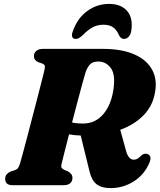

<svg xmlns="http://www.w3.org/2000/svg" viewBox="-20 -951 820 986"><path d="M747.5 -116Q722 -54.5 667.5 -19.8Q613 15 547.5 15Q502.5 15 477 -4.2Q451.5 -23.5 440.5 -67.5L394.5 -255Q362 -256 334.5 -261Q321.5 -210 311.2 -169.8Q301 -129.5 297 -112.5Q292.5 -94 296.8 -88.8Q301 -83.5 309.5 -79L328 -71.5Q339 -65 345.5 -57.2Q352 -49.5 352 -37.5Q352 -20.5 340.8 -10.2Q329.5 0 306.5 0H46Q23 0 14.8 -9.2Q6.5 -18.5 6.5 -32.5Q6.5 -47 15.2 -56.5Q24 -66 35 -70.5L57.5 -77.5Q68 -81.5 73 -89Q78 -96.5 82.5 -110.5Q86 -122 95.5 -156.8Q105 -191.5 117.8 -240.2Q130.5 -289 144.5 -342.5Q158.5 -396 171.2 -445Q184 -494 193 -529.8Q202 -565.5 205 -577.5Q210.5 -599.5 210.8 -609Q211 -618.5 196.5 -625L176.5 -631.5Q154 -642 154 -662Q154 -679 166.2 -689.5Q178.5 -700 200 -700H509Q605.5 -700 670.2 -671.5Q735 -643 762.5 -590.5Q790 -538 774 -466Q761 -403 715 -356.8Q669 -310.5 597.5 -284.5L628 -174Q633.5 -154.5 643 -142.8Q652.5 -131 667 -131Q678 -131 688 -137.5Q698 -144 709 -155Q714 -159 721.8 -161Q729.5 -163 736 -160.5Q762.5 -151.5 747.5 -116ZM419.5 -579.5Q414.5 -564 403.5 -524Q392.5 -484 378.5 -430.5Q364.5 -377 350 -322Q373.5 -316.5 405.5 -316.5Q469.5 -316.5 510.5 -364.8Q551.5 -413 563 -494.5Q573.5 -569 548.8 -602Q524 -635 485.5 -635Q455.5 -635 441.8 -620Q428 -605 419.5 -579.5ZM511.5 -824Q479.5 -824 454.8 -810.2Q430 -796.5 405 -770.5Q384 -751 369 -751Q355 -751 351 -761.5Q347 -772 353.5 -789Q377 -857.5 427.8 -894.2Q478.5 -931 540.5 -931Q601.5 -931 633.2 -894.2Q665 -857.5 653.5 -789Q650 -772 640 -761.5Q630 -751 615.5 -751Q601 -751 591 -770.5Q579 -798 560.5 -811Q542 -824 511.5 -824Z"/></svg>

Font: Fraunces 9pt S000 Black
Style: Italic
Weight: 900
Italic angle: -16°
Version: Version 1.000; ttfautohint (v1.8.3)